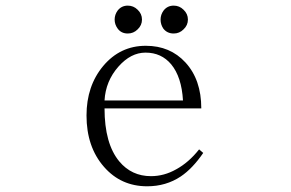

<svg xmlns="http://www.w3.org/2000/svg" viewBox="-20 -648 1040 686"><path d="M691.4 -114.3Q654.3 -67.4 609.4 -43Q566.4 -18.6 519.5 -18.6Q450.2 -18.6 406.2 -71.3Q353.5 -134.8 353.5 -260.7H699.2Q699.2 -363.3 642.6 -424.8Q587.9 -484.4 501 -484.4Q409.2 -484.4 348.6 -412.1Q289.1 -340.8 289.1 -235.4Q289.1 -123 351.6 -51.8Q412.1 17.6 505.9 17.6Q573.2 17.6 626 -17.6Q668 -45.9 706.1 -101.6ZM633.8 -289.1H353.5Q357.4 -358.4 403.3 -410.2Q447.3 -460 500 -460Q556.6 -460 591.8 -418Q628.9 -373 633.8 -289.1ZM389.6 -578.1Q389.6 -560.5 400.4 -545.9Q413.1 -528.3 436.5 -528.3Q457 -528.3 471.7 -543Q487.3 -557.6 487.3 -578.1Q487.3 -598.6 471.7 -613.3Q457 -627.9 436.5 -627.9Q414.1 -627.9 400.4 -610.4Q389.6 -595.7 389.6 -578.1ZM553.7 -578.1Q553.7 -560.5 563.5 -545.9Q577.1 -528.3 600.6 -528.3Q621.1 -528.3 635.7 -543Q651.4 -557.6 651.4 -578.1Q651.4 -598.6 635.7 -613.3Q621.1 -627.9 600.6 -627.9Q578.1 -627.9 564.5 -610.4Q553.7 -595.7 553.7 -578.1Z"/></svg>

Font: BatangChe
Style: Regular
Weight: 400
Monospace: yes
Version: Version 2.21